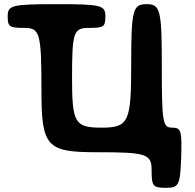

<svg xmlns="http://www.w3.org/2000/svg" viewBox="-20 -731 935 922"><path d="M179 -299C179 -27 203 0 444 0C684 0 708 8 708 86C708 163 714 171 777 171C839 171 845 158 850 27C854 -105 850 -118 806 -118C761 -118 757 -145 757 -415C757 -684 750 -711 684 -711C617 -711 610 -684 610 -415C610 -145 597 -118 468 -118C339 -118 326 -140 326 -358C326 -575 333 -597 406 -597C479 -597 486 -602 486 -654C486 -706 464 -711 252 -711C39 -711 17 -706 17 -654C17 -602 24 -597 98 -597C172 -597 179 -570 179 -299Z"/></svg>

Font: Asimov Print
Style: A
Weight: 500
Designer: Google
Version: Version 2.000980: 2014